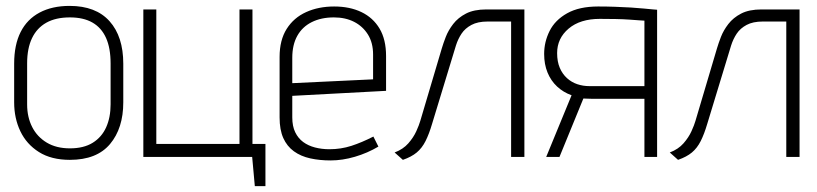

<svg xmlns="http://www.w3.org/2000/svg" viewBox="-20 -532 2771 651"><path d="M398 -185V-316Q398 -408 351.5 -460Q305 -512 216 -512Q157 -512 114.5 -489.5Q72 -467 50 -423.5Q28 -380 28 -316V-185Q28 -131 49 -87Q70 -43 112 -16.5Q154 10 217 10Q308 10 353 -43.5Q398 -97 398 -185ZM355 -317V-178Q355 -134 340 -100.5Q325 -67 294.5 -48Q264 -29 217 -29Q171 -29 138.5 -48.5Q106 -68 89 -101.5Q72 -135 72 -178V-317Q72 -368 88.5 -402.5Q105 -437 137 -455Q169 -473 217 -473Q263 -473 293.5 -455.5Q324 -438 339.5 -403.5Q355 -369 355 -317Z M836 -500H792V-44H510V-500H466V0H835L844 99H880V-44H836Z M971 -134V-207L1289 -224V-342Q1289 -398 1267 -435Q1245 -472 1205.5 -491Q1166 -510 1113 -510Q1060 -510 1018 -491Q976 -472 952 -434Q928 -396 928 -339V-134Q928 -92 940.5 -64Q953 -36 976.5 -19Q1000 -2 1032 5Q1064 12 1101 12Q1141 12 1183.5 -0.5Q1226 -13 1263 -35L1246 -69Q1207 -49 1171.5 -37.5Q1136 -26 1097 -26Q1071 -26 1048 -32Q1025 -38 1008 -50.5Q991 -63 981 -83.5Q971 -104 971 -134ZM1245 -347V-263L971 -250V-336Q971 -380 988 -410.5Q1005 -441 1037 -457Q1069 -473 1112 -473Q1151 -473 1180.5 -458Q1210 -443 1227.5 -415Q1245 -387 1245 -347Z M1629 -500Q1587 -500 1560 -486Q1533 -472 1516.5 -450.5Q1500 -429 1491.5 -407Q1483 -385 1478 -368L1405 -122Q1401 -108 1391.5 -87Q1382 -66 1364.5 -46Q1347 -26 1318 -15L1346 10Q1375 0 1393 -15Q1411 -30 1423 -54Q1435 -78 1445 -112L1526 -378Q1533 -400 1545 -418Q1557 -436 1578.5 -447.5Q1600 -459 1633 -459H1713V0H1758V-500Z M2008 -510Q1944 -510 1903 -487Q1862 -464 1843.5 -427Q1825 -390 1825 -349Q1825 -314 1836.5 -286Q1848 -258 1869 -238.5Q1890 -219 1918 -209L1832 0H1877L1958 -198Q1962 -198 1970.5 -197.5Q1979 -197 1988 -197Q1997 -197 2000 -197H2165V0H2208V-499Q2207 -499 2195 -500Q2183 -501 2163.5 -503Q2144 -505 2119 -506.5Q2094 -508 2065.5 -509Q2037 -510 2008 -510ZM1978 -240Q1957 -240 1937.5 -246.5Q1918 -253 1902.5 -267Q1887 -281 1878 -302Q1869 -323 1869 -352Q1869 -402 1908 -435Q1947 -468 2014 -468Q2041 -468 2067 -467.5Q2093 -467 2114 -465.5Q2135 -464 2148.5 -463Q2162 -462 2165 -462V-240Z M2562 -500Q2520 -500 2493 -486Q2466 -472 2449.5 -450.5Q2433 -429 2424.5 -407Q2416 -385 2411 -368L2338 -122Q2334 -108 2324.5 -87Q2315 -66 2297.5 -46Q2280 -26 2251 -15L2279 10Q2308 0 2326 -15Q2344 -30 2356 -54Q2368 -78 2378 -112L2459 -378Q2466 -400 2478 -418Q2490 -436 2511.5 -447.5Q2533 -459 2566 -459H2646V0H2691V-500Z"/></svg>

Font: Advent Pro Light
Style: Regular
Weight: 300
Version: Version 3.000